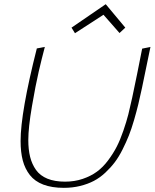

<svg xmlns="http://www.w3.org/2000/svg" viewBox="-20 -904 744 924"><path d="M340.8 -744.1 478 -833 555.2 -745.1 583 -771 488.8 -883.8 324.2 -771ZM287.1 0Q328.6 0 365.5 -9Q402.3 -18.1 431.6 -33.4Q460.9 -48.8 486.8 -73Q512.7 -97.2 532.2 -123Q551.8 -148.9 569.6 -184.3Q587.4 -219.7 600.1 -251.7Q612.8 -283.7 625 -325.7Q637.2 -367.7 645.5 -401.9Q653.8 -436 663.1 -480L704.1 -678.2L664.1 -669.9Q639.6 -543.5 616.2 -434.1Q606.4 -388.7 597.7 -354Q588.9 -319.3 573.7 -275.1Q558.6 -231 542 -198.5Q525.4 -166 500.5 -132.6Q475.6 -99.1 446.5 -77.9Q417.5 -56.6 378.2 -43.2Q338.9 -29.8 293 -29.8Q243.2 -29.8 208 -44.2Q172.9 -58.6 153.3 -86.2Q133.8 -113.8 125 -148.9Q116.2 -184.1 116.2 -230Q116.2 -290 133.8 -392.8Q151.4 -495.6 166.5 -560.3Q181.6 -625 195.8 -678.2L157.2 -670.9Q79.1 -362.8 79.1 -225.1Q79.1 -171.9 89.6 -131.8Q100.1 -91.8 123.8 -61.5Q147.5 -31.2 188.5 -15.6Q229.5 0 287.1 0Z"/></svg>

Font: Comic Neue Angular Light Italic
Style: Regular
Weight: 300
Italic angle: -12°
Designer: Craig Rozynski
Foundry: Craig Rozynski
Version: Version 2.003